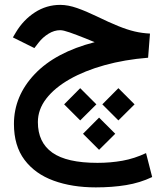

<svg xmlns="http://www.w3.org/2000/svg" viewBox="-20 -457 698 807"><path d="M410.1 -18.4 477.6 -86.4 545.6 -18.4 477.6 49.1ZM249.6 -18.4 317.1 -86.4 385.1 -18.4 317.1 49.1ZM328.9 105.2 396.4 37.3 464.4 105.2 396.4 172.7ZM377.9 -279.8Q369.6 -283.2 362.5 -286.1Q355.5 -289.1 339.8 -295.4Q299.3 -311.5 272.7 -320.8Q246.1 -330.1 232.9 -330.1Q208 -330.1 183.8 -315.2Q159.7 -300.3 142.6 -278.3L124.5 -254.9L34.2 -299.8L46.9 -321.3Q78.1 -373.5 126.7 -405Q175.3 -436.5 233.4 -436.5Q266.1 -436.5 304.2 -423.1Q342.3 -409.7 385.7 -388.7Q439 -362.8 477.1 -347.4Q515.1 -332 546.4 -324.7Q577.6 -317.4 610.4 -315.9L602.5 -214.4Q503.9 -206.5 419.7 -183.1Q335.4 -159.7 272.5 -123.8Q209.5 -87.9 174.3 -42.2Q139.2 3.4 139.2 56.2Q139.2 141.6 200 184.6Q260.7 227.5 389.6 227.5Q444.8 227.5 494.9 218.5Q544.9 209.5 593.8 186.5L619.6 287.1Q568.4 311.5 510 321Q451.7 330.6 382.8 330.6Q282.7 330.6 205.1 302.2Q127.4 273.9 83 214.8Q38.6 155.8 38.6 64Q38.6 -53.2 125.7 -145.3Q212.9 -237.3 377.9 -279.8Z"/></svg>

Font: Vazir Medium WOL-UI
Style: Medium-WOL-UI
Weight: 500
Designer: Saber Rastikerdar
Foundry: Saber Rastikerdar
Version: Version 30.1.0